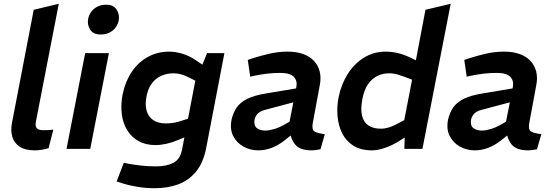

<svg xmlns="http://www.w3.org/2000/svg" viewBox="-20 -790 2937 1019"><path d="M238 -4Q220 2 201 5Q182 8 165 8Q114 8 84.5 -11.5Q55 -31 45.5 -63.5Q36 -96 43 -135L159 -738L292 -770L171 -147Q165 -121 175 -110Q185 -99 209 -99Q224 -99 237 -99.5Q250 -100 263 -102Z M333 0 432 -508H558L459 0ZM514 -607Q474 -607 458 -633.5Q442 -660 448 -691Q452 -710 464 -727Q476 -744 496.5 -754.5Q517 -765 544 -765Q582 -765 599 -739Q616 -713 610 -682Q607 -663 595 -646Q583 -629 563 -618Q543 -607 514 -607Z M801 209Q756 209 712 202Q668 195 630 183L599 173L637 74L667 80Q696 85 732 89Q768 93 809 93Q863 93 899.5 74.5Q936 56 946 5L1024 -400L1044 -422L1079 -508H1171L1074 -3Q1059 73 1021 120Q983 167 927 188Q871 209 801 209ZM805 -20Q754 -20 716.5 -40.5Q679 -61 656 -97.5Q633 -134 626.5 -183.5Q620 -233 631 -290Q645 -358 679 -408.5Q713 -459 764 -487.5Q815 -516 878 -516Q910 -516 946 -505.5Q982 -495 1017 -472L1064 -440L1024 -358L978 -381Q960 -390 940.5 -395.5Q921 -401 901 -401Q865 -401 835.5 -387.5Q806 -374 786 -347.5Q766 -321 758 -281Q749 -238 757.5 -205Q766 -172 792 -153.5Q818 -135 860 -135Q880 -135 900 -138Q920 -141 940 -148L978 -160L997 -77L925 -47Q895 -34 863.5 -27Q832 -20 805 -20Z M1681 2Q1668 5 1655.5 6.5Q1643 8 1634 8Q1570 8 1545 -25Q1520 -58 1518 -103L1513 -126L1553 -329Q1559 -361 1539.5 -382Q1520 -403 1467 -403Q1430 -403 1397 -399Q1364 -395 1335 -389L1308 -383L1295 -472L1322 -481Q1366 -495 1412 -505.5Q1458 -516 1507 -516Q1554 -516 1589.5 -503Q1625 -490 1647 -466Q1669 -442 1677 -409.5Q1685 -377 1677 -337L1640 -137Q1634 -104 1647.5 -93.5Q1661 -83 1704 -78ZM1351 8Q1308 8 1272 -12Q1236 -32 1217.5 -68.5Q1199 -105 1209 -155Q1217 -191 1235.5 -218.5Q1254 -246 1291.5 -265Q1329 -284 1392 -294L1571 -324L1556 -252L1387 -207Q1370 -203 1358.5 -195.5Q1347 -188 1340.5 -178Q1334 -168 1331 -155Q1326 -124 1343 -110.5Q1360 -97 1388 -97Q1408 -97 1435 -105Q1462 -113 1490 -129L1537 -156L1548 -91L1489 -44Q1456 -18 1421 -5Q1386 8 1351 8Z M1954 8Q1895 8 1856 -16.5Q1817 -41 1796.5 -81.5Q1776 -122 1771.5 -172.5Q1767 -223 1777 -274Q1791 -343 1826 -398Q1861 -453 1912.5 -484.5Q1964 -516 2027 -516Q2059 -516 2092.5 -508Q2126 -500 2165 -481L2217 -455L2179 -427L2238 -738L2372 -770L2222 0H2126L2129 -93L2118 -114L2167 -367L2128 -382Q2112 -388 2090 -394.5Q2068 -401 2045 -401Q2011 -401 1982 -386.5Q1953 -372 1932.5 -342Q1912 -312 1903 -263Q1893 -211 1901.5 -176Q1910 -141 1935.5 -124Q1961 -107 2001 -107Q2022 -107 2043.5 -113.5Q2065 -120 2085 -131L2132 -156L2141 -69L2098 -41Q2062 -19 2024 -5.5Q1986 8 1954 8Z M2830 2Q2817 5 2804.5 6.5Q2792 8 2783 8Q2719 8 2694 -25Q2669 -58 2667 -103L2662 -126L2702 -329Q2708 -361 2688.5 -382Q2669 -403 2616 -403Q2579 -403 2546 -399Q2513 -395 2484 -389L2457 -383L2444 -472L2471 -481Q2515 -495 2561 -505.5Q2607 -516 2656 -516Q2703 -516 2738.5 -503Q2774 -490 2796 -466Q2818 -442 2826 -409.5Q2834 -377 2826 -337L2789 -137Q2783 -104 2796.5 -93.5Q2810 -83 2853 -78ZM2500 8Q2457 8 2421 -12Q2385 -32 2366.5 -68.5Q2348 -105 2358 -155Q2366 -191 2384.5 -218.5Q2403 -246 2440.5 -265Q2478 -284 2541 -294L2720 -324L2705 -252L2536 -207Q2519 -203 2507.5 -195.5Q2496 -188 2489.5 -178Q2483 -168 2480 -155Q2475 -124 2492 -110.5Q2509 -97 2537 -97Q2557 -97 2584 -105Q2611 -113 2639 -129L2686 -156L2697 -91L2638 -44Q2605 -18 2570 -5Q2535 8 2500 8Z"/></svg>

Font: REM Medium
Style: Italic
Weight: 500
Italic angle: -11°
Designer: Octavio Pardo
Foundry: Ashler Design
Version: Version 1.005;gftools[0.9.28]